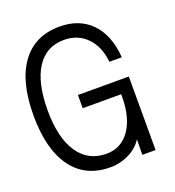

<svg xmlns="http://www.w3.org/2000/svg" viewBox="-135 -835 870 957"><g transform="rotate(-20 300.0 -356.0)"><path d="M462 -479Q454 -562 406.5 -610.5Q359 -659 285 -659Q191 -659 140.5 -580.5Q90 -502 90 -356Q90 -211 143 -132Q196 -53 293 -53Q371 -53 416.5 -118Q462 -183 462 -295V-307H258V-377H528V13H458V-8L459 -69Q434 -29 386 -5.5Q338 18 285 17Q155 16 85 -81Q15 -178 15 -356Q15 -535 85 -631.5Q155 -728 285 -729Q391 -730 455 -665Q519 -600 528 -479Z"/></g></svg>

Font: Orbit
Style: Regular
Weight: 400
Designer: Sooun Cho
Foundry: JAMO
Version: Version 1.000; ttfautohint (v1.8.4.7-5d5b);gftools[0.9.29]